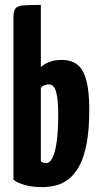

<svg xmlns="http://www.w3.org/2000/svg" viewBox="-20 -755 405 785"><path d="M152 10Q112 10 82 1.5Q52 -7 35 -20V-685Q35 -710 43.5 -720.5Q52 -731 76 -733Q100 -735 147 -735V-481Q163 -495 184.5 -502.5Q206 -510 232 -510Q272 -510 296.5 -490.5Q321 -471 333 -426.5Q345 -382 345 -307Q345 -222 333.5 -164.5Q322 -107 302 -72.5Q282 -38 257 -20Q232 -2 205 4Q178 10 152 10ZM169 -88Q176 -88 184.5 -95.5Q193 -103 200.5 -124Q208 -145 213 -184.5Q218 -224 218 -287Q218 -333 213.5 -360Q209 -387 201 -398.5Q193 -410 180 -410Q172 -410 163.5 -407Q155 -404 147 -396V-96Q151 -92 156.5 -90Q162 -88 169 -88Z"/></svg>

Font: Yanone Kaffeesatz ExtraLight
Style: Regular
Weight: 200
Designer: Yanone (Cyrillic: Daniel Pouzeot, Huerta Tipografica, and Cyreal)
Foundry: Yanone
Version: Version 2.003